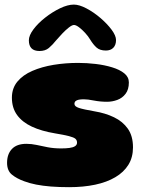

<svg xmlns="http://www.w3.org/2000/svg" viewBox="-20 -774 614 815"><path d="M273.5 20.5Q231.5 20.5 196.5 17.8Q161.5 15 133.5 9.5Q105.5 4 83 -4.5Q51 -16 30.5 -32.8Q10 -49.5 10 -83Q10 -120 30.8 -141.8Q51.5 -163.5 92 -163.5Q113.5 -163.5 135.2 -158.8Q157 -154 182.5 -149Q208 -144 239.5 -144Q259.5 -144 274.8 -146Q290 -148 298.5 -153.5Q307 -159 307 -168.5Q307 -179 300 -185Q293 -191 272.8 -196.2Q252.5 -201.5 213 -208Q156 -217.5 115.2 -236.5Q74.5 -255.5 52.5 -285.8Q30.5 -316 30.5 -359.5Q30.5 -399.5 54 -427.8Q77.5 -456 117.5 -473.2Q157.5 -490.5 207.8 -498.8Q258 -507 311.5 -507Q348.5 -507 386.2 -502.5Q424 -498 456 -488.2Q488 -478.5 507.5 -462.8Q527 -447 527 -424Q527 -394 513 -375.8Q499 -357.5 477.8 -349.8Q456.5 -342 434.5 -342Q405.5 -342 379 -347.2Q352.5 -352.5 335.5 -352.5Q323.5 -352.5 314.5 -350.8Q305.5 -349 300.8 -344.8Q296 -340.5 296 -333Q296 -322 315.2 -315.8Q334.5 -309.5 381 -301.5Q427 -294 464 -276.2Q501 -258.5 522.8 -227.5Q544.5 -196.5 544.5 -148.5Q544.5 -106 525 -74.5Q505.5 -43 469.5 -21.8Q433.5 -0.5 383.8 10Q334 20.5 273.5 20.5ZM147.5 -557.5Q102.5 -557.5 102.5 -603Q102.5 -623.5 122 -649.5Q141.5 -675.5 171.8 -699.2Q202 -723 234.8 -738.8Q267.5 -754.5 293.5 -754.5Q316.5 -754.5 347.2 -738.2Q378 -722 406.5 -697.5Q435 -673 453.8 -647.8Q472.5 -622.5 472.5 -604Q472.5 -583 461 -571.2Q449.5 -559.5 429.5 -559.5Q404 -559.5 389.8 -572.2Q375.5 -585 362.5 -606.5Q354.5 -620 341.5 -634.2Q328.5 -648.5 315.5 -658.2Q302.5 -668 294 -668Q286 -668 272.2 -657.2Q258.5 -646.5 244 -631.2Q229.5 -616 218.5 -603Q202.5 -583 187.2 -570.2Q172 -557.5 147.5 -557.5Z"/></svg>

Font: Gluten ExtraBold
Style: Regular
Weight: 800
Designer: Tyler Finck
Foundry: Etcetera Type Company
Version: Version 1.300